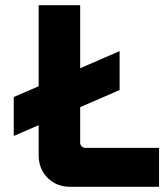

<svg xmlns="http://www.w3.org/2000/svg" viewBox="-20 -720 646 740"><path d="M33 -196V-346L441 -523V-373ZM251 0Q198 0 163.5 -34.5Q129 -69 129 -122V-700H289V-170Q289 -162 295 -156Q301 -150 309 -150H593V0Z"/></svg>

Font: SUSE ExtraBold
Style: Regular
Weight: 800
Designer: Rene Bieder
Foundry: SUSE
Version: Version 1.000